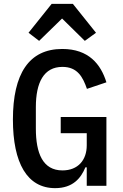

<svg xmlns="http://www.w3.org/2000/svg" viewBox="-20 -964 640 996"><path d="M248 -944 128 -794 183 -752 302 -868 420 -752 478 -794 358 -944ZM430 0H532V-357H295V-273H430V-210C430 -134 385 -80 304 -80C202 -80 166 -169 166 -297V-408C166 -536 207 -617 304 -617C382 -617 410 -564 431 -503L532 -537C503 -631 440 -710 303 -710C130 -710 47 -581 47 -344C47 -118 121 12 266 12C358 12 400 -40 423 -96H430Z"/></svg>

Font: IBM Plex Mono Medm
Style: Regular
Weight: 500
Monospace: yes
Designer: Mike Abbink, Paul van der Laan, Pieter van Rosmalen
Foundry: Bold Monday
Version: Version 2.004